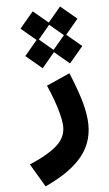

<svg xmlns="http://www.w3.org/2000/svg" viewBox="-229 -858 670 1181"><g transform="rotate(-10 106.0 -267.0)"><path d="M-27.8 -540.5 57.6 -626 -27.8 -711.4 64.5 -803.7 149.9 -718.3 235.4 -803.7 328.1 -711.4 242.7 -626 328.1 -540.5 235.4 -448.2 149.9 -533.7 64.5 -448.2ZM71.8 -626 149.9 -547.9 228.5 -626 149.9 -704.6ZM71.8 -337.9 220.7 -389.2Q247.6 -306.2 264.9 -229Q282.2 -151.9 282.2 -87.9Q282.2 38.1 203.6 124Q125 210 -43.9 270.5L-115.7 121.1Q7.8 80.6 67.4 33.9Q127 -12.7 127 -87.4Q127 -117.2 119.6 -158.7Q112.3 -200.2 99.9 -246.8Q87.4 -293.5 71.8 -337.9Z"/></g></svg>

Font: Estedad-FD ExtraBold
Style: Regular
Weight: 800
Designer: Amin Abedi
Version: Version 7.3